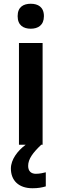

<svg xmlns="http://www.w3.org/2000/svg" viewBox="-20 -771 327 1023"><path d="M144 -751C105 -751 74 -734 74 -685C74 -636 105 -618 144 -618C182 -618 214 -636 214 -685C214 -734 182 -751 144 -751ZM130 113C130 76 155 43 200 0H207V-542H81V0H117C74 32 38 79 38 127C38 191 80 232 153 232C183 232 204 228 224 222V147C212 150 192 155 171 155C146 155 130 141 130 113Z"/></svg>

Font: Noto Sans Myanmar SemiBold
Style: Regular
Weight: 600
Designer: Monotype Design Team
Foundry: Monotype Imaging Inc.
Version: Version 2.107